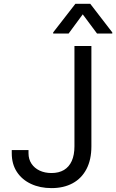

<svg xmlns="http://www.w3.org/2000/svg" viewBox="-20 -966 602 996"><path d="M247.1 9.8Q187.5 9.8 140.9 -12Q94.2 -33.7 67.6 -74.2Q41 -114.7 41 -170.9V-187.5H127.9V-170.9Q127.9 -140.1 143.3 -116.9Q158.7 -93.8 185.5 -81.1Q212.4 -68.4 247.1 -68.4Q285.2 -68.4 311.8 -84.2Q338.4 -100.1 352.3 -131.1Q366.2 -162.1 366.2 -207V-727.5H454.1V-207Q454.1 -137.7 428.7 -89.1Q403.3 -40.5 356.9 -15.4Q310.5 9.8 247.1 9.8ZM483.4 -792 409.2 -891.6 335.9 -792H255.9V-797.9L371.1 -946.3H448.2L562.5 -797.9V-792Z"/></svg>

Font: GitLab Sans
Style: Regular
Weight: 400
Designer: Rasmus Andersson
Foundry: Modifications by GitLab B.V., manufactured by rsms
Version: Version 4.000;git-c8fb6b7